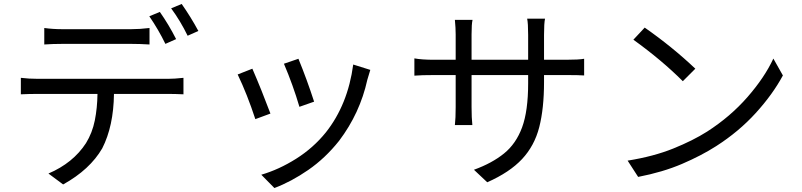

<svg xmlns="http://www.w3.org/2000/svg" viewBox="-20 -872 4040 967"><path d="M203 -731Q246 -725 294 -725Q381 -725 640 -725Q684 -725 733 -731V-648Q684 -651 640 -651Q558 -651 295 -651Q246 -651 203 -648ZM785 -812Q830 -748 867 -675L813 -651Q778 -723 732 -790ZM895 -852Q942 -785 979 -716L925 -692Q889 -766 842 -830ZM85 -480Q125 -475 171 -475Q258 -475 826 -475Q858 -475 904 -480V-397Q862 -399 826 -399H554Q552 -237 495 -125Q433 -18 298 57L224 2Q348 -51 413 -151Q445 -203 457.5 -265.5Q470 -328 471 -399H171Q126 -399 85 -397Z M1483 -576Q1526 -471 1562 -360L1488 -334Q1456 -443 1410 -551ZM1845 -520Q1835 -489 1830 -470Q1793 -302 1688 -163Q1618 -75 1532.5 -16Q1447 43 1362 75L1296 8Q1385 -18 1471.5 -72.5Q1558 -127 1621 -205Q1732 -345 1759 -547ZM1251 -526Q1297 -420 1342 -300L1266 -272Q1225 -397 1177 -497Z M2067 -578Q2104 -571 2167 -571H2275V-699Q2275 -731 2271 -772H2360Q2355 -752 2355 -699V-571H2640V-696Q2640 -755 2635 -778H2725Q2720 -755 2720 -696V-571H2830Q2896 -571 2922 -576V-492Q2896 -494 2830 -494H2720V-459Q2720 -326 2696 -232Q2672 -138 2609.5 -71Q2547 -4 2434 46L2367 -17Q2458 -50 2518.5 -99Q2579 -148 2609.5 -230.5Q2640 -313 2640 -453V-494H2355V-333Q2355 -278 2359 -242H2271Q2275 -276 2275 -333V-494H2167Q2103 -494 2067 -491Z M3227 -733Q3366 -636 3482 -526L3419 -463Q3313 -569 3170 -672ZM3141 -63Q3272 -84 3371 -124Q3470 -164 3541 -209Q3658 -284 3744.5 -383Q3831 -482 3875 -577L3923 -492Q3872 -397 3786.5 -303Q3701 -209 3587 -136Q3512 -88 3415 -46.5Q3318 -5 3194 19Z"/></svg>

Font: Gothic Nguyen
Style: Regular
Weight: 400
Designer: MORI Takayuki
Version: Version 1.220;July 21, 2023;FontCreator 14.0.0.2814 64-bit